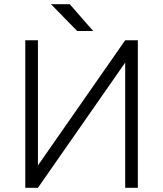

<svg xmlns="http://www.w3.org/2000/svg" viewBox="-20 -891 773 911"><path d="M634 -700V0H574V-594L160 0H100V-700H160V-106L574 -700ZM346 -744H422L311 -871H222Z"/></svg>

Font: Unageo
Style: Light
Weight: 300
Designer: Richard Sepsi
Foundry: Richard Sepsi
Version: Version 2.000